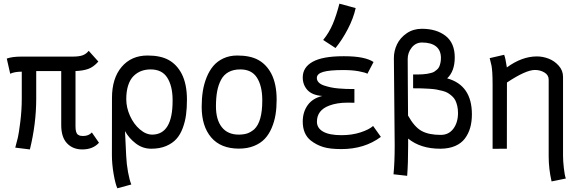

<svg xmlns="http://www.w3.org/2000/svg" viewBox="-20 -804 3145 1038"><path d="M371.6 -498Q408.7 -498 427.7 -505.4Q446.8 -512.7 459.5 -529.3L511.7 -471.2Q485.4 -441.4 457 -431.4Q428.7 -421.4 388.2 -419.9V-119.6Q388.2 -102.1 391.6 -91.1Q395 -80.1 401.9 -75.7Q408.7 -71.3 414.3 -70.1Q419.9 -68.8 428.7 -68.8Q459.5 -68.8 476.6 -87.9L515.1 -32.2Q482.4 3.9 424.8 3.9Q374 3.9 342.5 -29.1Q311 -62 311 -127.9V-419.9H175.8V-270.5Q175.8 -135.3 141.6 3.9L62.5 -5.9Q71.8 -41 76.7 -60.8Q81.5 -80.6 89.6 -144Q97.7 -207.5 97.7 -272.5V-416.5Q58.6 -416.5 35.2 -405.3L16.6 -487.3Q45.4 -498 95.2 -498Z M585.4 -274.4Q585.4 -380.9 637.7 -442.4Q689.9 -503.9 777.8 -503.9Q848.1 -503.9 891.8 -479.7Q935.5 -455.6 961.9 -405.8Q990.7 -350.1 990.7 -265.1Q990.7 -220.2 985.8 -183.6Q981 -147 968 -111.8Q955.1 -76.7 933.8 -53Q912.6 -29.3 878.2 -14.6Q843.8 0 797.9 0H796.9Q751 0 713.9 -28.6Q676.8 -57.1 655.8 -95.2L662.1 36.6Q664.1 82.5 672.1 126.2Q680.2 169.9 689.9 193.4L614.3 213.9Q603.5 189.9 594.2 136.2Q585 82.5 585 34.2ZM913.1 -258.8V-267.6Q912.1 -340.8 883.8 -384.8Q855.5 -428.7 794.4 -428.7Q767.1 -428.7 744.1 -420.2Q721.2 -411.6 702.4 -393.3Q683.6 -375 673.1 -343Q662.6 -311 662.6 -268.1Q662.6 -222.2 682.9 -177.5Q703.1 -132.8 736.1 -104.5Q769 -76.2 803.7 -76.2Q913.1 -77.6 913.1 -258.8Z M1270.5 -0.5Q1172.9 -1 1121.6 -61.3Q1070.3 -121.6 1070.3 -226.6Q1070.3 -271 1076.4 -310.3Q1082.5 -349.6 1096.9 -385.5Q1111.3 -421.4 1133.1 -447.3Q1154.8 -473.1 1188 -488.5Q1221.2 -503.9 1262.7 -503.9Q1333 -503.9 1376.7 -479.7Q1420.4 -455.6 1446.8 -405.8Q1475.6 -350.1 1475.6 -265.1Q1475.6 -221.2 1469.5 -183.8Q1463.4 -146.5 1448.7 -112.1Q1434.1 -77.6 1411.4 -53.5Q1388.7 -29.3 1353 -14.9Q1317.4 -0.5 1271.5 -0.5ZM1354.5 -105Q1397.9 -146 1397.9 -258.8V-267.6Q1397 -340.8 1368.7 -384.8Q1340.3 -428.7 1279.3 -428.7Q1242.2 -428.7 1216.1 -414.6Q1189.9 -400.4 1175.3 -373Q1160.6 -345.7 1154.1 -310.8Q1147.5 -275.9 1147.5 -229Q1147.5 -156.7 1179.2 -116.5Q1210.9 -76.2 1271.5 -76.2Q1299.3 -76.7 1317.6 -83Q1335.9 -89.4 1354.5 -105Z M1727.1 -587.9Q1759.3 -627.4 1779.1 -674.3Q1798.8 -721.2 1814.9 -784.2L1902.8 -760.3Q1891.1 -706.1 1860.8 -647.7Q1830.6 -589.4 1793.9 -544.4ZM2039.1 -64Q1950.7 2 1825.7 2Q1763.2 2 1727.1 -9.3Q1690.9 -20.5 1660.6 -43.9Q1616.7 -78.6 1616.7 -147Q1616.7 -197.8 1643.1 -235.1Q1669.4 -272.5 1722.7 -285.2Q1668 -289.1 1642.3 -317.1Q1616.7 -345.2 1616.7 -385.3Q1616.7 -440.4 1670.7 -470.2Q1724.6 -500 1835.4 -500H1842.3Q1952.6 -500 1999.5 -468.8L1966.3 -405.3Q1955.1 -412.1 1919.7 -418.7Q1884.3 -425.3 1836.4 -425.3Q1761.2 -425.3 1727.1 -415.3Q1692.9 -405.3 1692.9 -382.3Q1692.9 -369.1 1702.9 -358.6Q1712.9 -348.1 1731 -342Q1749 -335.9 1768.3 -331.8Q1787.6 -327.6 1811.5 -325.7Q1835.4 -323.7 1851.6 -323.2Q1867.7 -322.8 1884.8 -322.8H1887.2H1896V-248.5Q1889.6 -248.5 1877 -248.8Q1864.3 -249 1857.9 -249Q1802.2 -249 1760.7 -233.4Q1693.4 -208.5 1693.4 -146Q1693.4 -111.3 1727.1 -92.3Q1760.7 -73.2 1826.2 -73.2Q1882.8 -73.2 1929.2 -88.4Q1975.6 -103.5 1997.1 -123Z M2362.8 -74.7Q2406.2 -74.7 2431.2 -108.4Q2456.1 -142.1 2456.1 -192.9Q2456.1 -213.9 2452.1 -231Q2448.2 -248 2441.9 -261Q2435.5 -273.9 2424.1 -284.2Q2412.6 -294.4 2401.4 -301.3Q2390.1 -308.1 2372.3 -312.7Q2354.5 -317.4 2339.1 -320.1Q2323.7 -322.8 2300.5 -324.2Q2277.3 -325.7 2259 -326.2Q2240.7 -326.7 2213.4 -326.7V-401.4Q2231 -401.4 2240 -401.4Q2249 -401.4 2264.6 -402.3Q2280.3 -403.3 2288.3 -404.8Q2296.4 -406.2 2308.8 -409.2Q2321.3 -412.1 2327.9 -416.5Q2334.5 -420.9 2342.5 -427.7Q2350.6 -434.6 2354.5 -443.4Q2358.4 -452.1 2361.1 -464.1Q2363.8 -476.1 2363.8 -490.7Q2363.8 -531.7 2337.4 -553Q2311 -574.2 2260.7 -574.2Q2227.1 -573.7 2205.6 -546.6Q2184.1 -519.5 2184.1 -484.9Q2184.1 -460.9 2184.8 -350.3Q2185.5 -239.7 2186 -179.2Q2220.2 -117.7 2259 -96.2Q2297.9 -74.7 2362.8 -74.7ZM2186.5 -54.7V-19Q2186.5 81.5 2181.2 146.5L2107.4 138.2Q2113.8 74.7 2113.8 -18.1Q2113.8 -64.5 2111.6 -256.3Q2109.4 -448.2 2109.4 -489.7Q2109.4 -529.3 2126.5 -564.7Q2143.6 -600.1 2179 -624.3Q2214.4 -648.4 2260.7 -648.4Q2339.8 -648.4 2389.2 -609.9Q2438.5 -571.3 2438.5 -493.7Q2438.5 -418.9 2397.5 -380.4Q2531.2 -343.3 2531.2 -186Q2531.2 -146 2522 -113.5Q2512.7 -81.1 2493.4 -55.2Q2474.1 -29.3 2440.9 -14.9Q2407.7 -0.5 2362.8 0H2359.4Q2253.9 0 2186.5 -54.7Z M2720.2 -439.5Q2801.8 -499 2882.8 -499Q2914.1 -499 2945.6 -487.1Q2977.1 -475.1 3000.5 -449Q3023.9 -422.9 3023.9 -388.7V38.6Q3023.9 65.4 3028.3 105Q3032.7 144.5 3039.1 161.1L2961.9 176.8Q2946.3 108.4 2946.3 42V-373.5Q2946.3 -398.4 2923.3 -412.1Q2900.4 -425.8 2872.1 -425.8Q2822.8 -425.8 2720.7 -357.9L2720.2 0L2643.1 0.5V-344.2Q2643.1 -386.7 2641.4 -411.9Q2639.6 -437 2637.2 -449.2Q2634.8 -461.4 2627.4 -489.7L2705.6 -507.8Q2712.9 -489.7 2720.2 -439.5Z"/></svg>

Font: Fantasque Sans Mono
Style: Regular
Weight: 400
Monospace: yes
Designer: Jany Belluz
Version: Version 1.8.0 ; ttfautohint (v1.8.2)